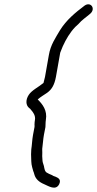

<svg xmlns="http://www.w3.org/2000/svg" viewBox="-20 -745 453 896"><path d="M126 -48C126 -42 125 -34 125 -25C126 -2 125 18 130 35L135 53C137 58 139 63 140 68C146 91 163 105 187 115C206 123 240 146 256 115C266 94 254 86 240 80L229 76C221 70 212 69 201 62C188 57 187 39 185 30L180 14C179 10 178 5 178 0L177 -16C178 -24 177 -40 177 -50C180 -69 181 -95 185 -116L192 -152C193 -160 192 -174 194 -185C202 -230 178 -259 156 -281C171 -294 184 -301 200 -312C222 -328 234 -349 241 -386L261 -499C265 -507 268 -519 273 -529C288 -562 307 -594 331 -619L346 -633C362 -652 384 -666 401 -681C428 -704 404 -739 375 -719C331 -686 290 -652 260 -604C239 -568 216 -536 208 -488L190 -386C189 -379 184 -365 183 -358C162 -340 128 -324 114 -302C99 -279 100 -254 116 -241C119 -239 123 -236 125 -232C133 -223 147 -206 143 -185C142 -179 141 -172 141 -163C141 -159 142 -155 141 -152L134 -115C130 -94 129 -65 126 -48ZM116 -241ZM135 53ZM185 30ZM178 0ZM260 -604Z"/></svg>

Font: Blanket
Style: LightObl
Weight: 300
Foundry: Cannot Into Space Fonts
Version: Version 0.9